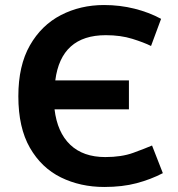

<svg xmlns="http://www.w3.org/2000/svg" viewBox="-20 -730 709 764"><path d="M395 14Q300 14 222.5 -24Q145 -62 99 -142Q53 -222 53 -347Q53 -469 99 -549.5Q145 -630 222.5 -670Q300 -710 394 -710Q457 -710 515 -695.5Q573 -681 621 -655L581 -547Q553 -561 506.5 -575.5Q460 -590 401 -590Q223 -590 200 -410H493V-295H197Q208 -203 259.5 -154Q311 -105 399 -105Q464 -105 510.5 -122Q557 -139 585 -151L628 -41Q580 -16 523.5 -1Q467 14 395 14Z"/></svg>

Font: Ubuntu Sans
Style: Bold
Weight: 700
Designer: Dalton Maag Ltd
Foundry: Dalton Maag Ltd
Version: Version 1.006; ttfautohint (v1.8.4.7-5d5b)